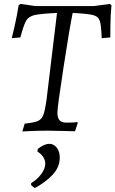

<svg xmlns="http://www.w3.org/2000/svg" viewBox="-20 -667 589 980"><path d="M84 -476 40 -472Q44 -487 55.5 -537.5Q67 -588 75 -640L85 -647L161 -636H459L541 -647L549 -640Q544 -588 543.5 -539Q543 -490 543 -476L499 -472Q497 -537 489.5 -560Q482 -583 455.5 -590Q429 -597 351 -601Q336 -530 304.5 -325Q273 -120 273 -92Q273 -65 284 -53Q295 -41 320 -41Q342 -41 356.5 -42Q371 -43 375 -44L377 -40L363 3Q348 3 306 1.5Q264 0 223 0Q183 0 145.5 1.5Q108 3 94 4L106 -36Q154 -41 173.5 -49.5Q193 -58 201.5 -81Q210 -104 218 -162L271 -601Q186 -597 156 -590Q126 -583 113.5 -561.5Q101 -540 84 -476ZM231 67Q254 67 269.5 86.5Q285 106 285 138Q285 187 247 226.5Q209 266 157 293L139 278V268Q170 249 190.5 221.5Q211 194 211 169Q211 150 200 133.5Q189 117 171 107L173 93Q207 67 231 67Z"/></svg>

Font: Alegreya SC
Style: Italic
Weight: 400
Italic angle: -7°
Designer: Juan Pablo del Peral
Foundry: Huerta Tipografica
Version: Version 2.007; ttfautohint (v1.6)